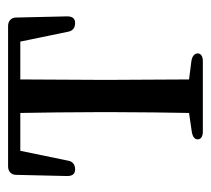

<svg xmlns="http://www.w3.org/2000/svg" viewBox="-44 -504 534 487"><g transform="rotate(-90 223.5 -260.0)"><path d="M24 -487 21 -357C21 -343 27 -337 38 -337C50 -337 58 -343 60 -355L85 -476H181C182 -422 183 -342 183 -289V-231C183 -179 182 -101 181 -48L133 -41C121 -39 114 -34 114 -26C114 -18 121 -13 134 -13H312C325 -13 332 -18 332 -26C332 -34 325 -40 313 -42L266 -48L265 -231V-289L266 -476H362L387 -355C389 -343 397 -337 409 -337C420 -337 426 -343 426 -357L423 -487C423 -499 414 -507 402 -507H45C33 -507 24 -499 24 -487Z"/></g></svg>

Font: 寒蝉锦书宋 CompactLight
Style: Bold
Weight: 400
Width: 4
Designer: 寒蝉锦书宋{Warren} 思源宋体{Ryoko NISHIZUKA 西塚涼子 (kana & ideographs); Frank Grießhammer (Latin, Greek & Cyrillic); Wenlong ZHANG 
Foundry: Adobe & ChillType
Version: Version 2.000;Glyphs 3.1.1 (3135)